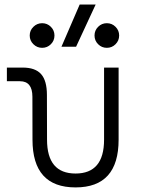

<svg xmlns="http://www.w3.org/2000/svg" viewBox="-20 -815 626 845"><path d="M312.5 9.8Q123 9.8 123 -200.2L122.6 -389.2Q122.6 -457.5 67.9 -457.5H10.3V-517.6H79.6Q135.3 -517.6 160.9 -488.8Q186.5 -460 186.5 -397L187 -200.2Q187 -51.3 312.5 -51.3Q438 -51.3 438 -200.2V-517.6H502V-200.2Q502 9.8 312.5 9.8ZM250.5 -609.4 330.6 -794.9H400.9L314.9 -609.4ZM165.5 -604.5Q143.1 -604.5 127 -620.4Q110.8 -636.2 110.8 -658.7Q110.8 -681.2 127 -697Q143.1 -712.9 165.5 -712.9Q188 -712.9 203.9 -697Q219.7 -681.2 219.7 -658.7Q219.7 -636.2 203.9 -620.4Q188 -604.5 165.5 -604.5ZM450.2 -604.5Q427.7 -604.5 411.9 -620.4Q396 -636.2 396 -658.7Q396 -681.2 411.9 -697Q427.7 -712.9 450.2 -712.9Q472.7 -712.9 488.5 -697Q504.4 -681.2 504.4 -658.7Q504.4 -636.2 488.5 -620.4Q472.7 -604.5 450.2 -604.5Z"/></svg>

Font: Caskaydia Cove Light
Style: Regular
Weight: 300
Monospace: yes
Designer: Aaron Bell
Foundry: Saja Typeworks
Version: Version 4.300; ttfautohint (v1.8.3)